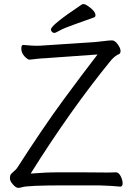

<svg xmlns="http://www.w3.org/2000/svg" viewBox="-20 -900 640 927"><path d="M374 -68 502 -67Q524 -67 539 -68H540Q553 -68 562.5 -49.5Q572 -31 572 -15Q572 1 561 1H560Q522 -3 457 -5H292Q112 -5 86 4Q78 7 67.5 7Q57 7 42.5 -9.5Q28 -26 28 -37Q28 -48 30 -54Q32 -60 45 -71Q58 -82 62 -88Q190 -287 284.5 -415.5Q379 -544 451 -637L199 -619Q175 -618 154.5 -615.5Q134 -613 124 -612H123Q113 -612 98 -628.5Q83 -645 83 -664Q83 -683 91 -683H93Q137 -679 155.5 -679Q174 -679 198 -681L440 -697Q463 -699 485 -702Q507 -705 521 -705Q535 -705 548.5 -686Q562 -667 562 -654.5Q562 -642 555 -639Q538 -633 517 -610Q323 -373 128 -62Q200 -68 264 -68ZM434 -816Q385 -798 336.5 -781Q288 -764 268 -752.5Q248 -741 242 -741Q236 -741 231 -746Q226 -751 226 -758Q226 -779 376 -879Q378 -880 385 -880Q392 -880 406 -870Q441 -846 441 -826Q441 -819 434 -816Z"/></svg>

Font: LXGW WenKai
Style: Regular
Weight: 400
Designer: LXGW / Fontworks Inc.
Foundry: LXGW / Fontworks Inc.
Version: Version 1.520; June 14, 2025